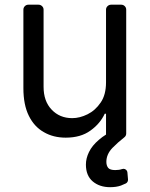

<svg xmlns="http://www.w3.org/2000/svg" viewBox="-20 -565 621 797"><path d="M365.1 188.2Q336.6 164.1 336.6 118.3Q336.6 92.3 349.4 66.1Q362.2 39.4 390.6 15.3Q404.5 3.2 420.1 -6.4V-93H414.8Q395.6 -51.5 355.1 -22.7Q315 6.4 252.8 6.4Q201.3 6.4 162.3 -16.3Q122.2 -38.7 99.8 -84.2Q77.1 -129.6 77.1 -199.2V-524.9Q77.1 -533.4 83.1 -539.4Q89.1 -545.5 97.7 -545.5H139.9Q148.4 -545.5 154.7 -539.4Q160.9 -533.4 160.9 -524.9V-204.9Q160.9 -144.9 194.2 -110.1Q227.6 -74.6 279.8 -74.6Q311.1 -74.6 343.4 -90.6Q375.7 -106.5 398.1 -139.6Q420.1 -171.5 420.1 -223.4V-524.9Q420.1 -533.4 426.3 -539.4Q432.5 -545.5 441.1 -545.5H483.3Q491.8 -545.5 497.9 -539.4Q503.9 -533.4 503.9 -524.9V-11Q503.9 -0.7 495.7 5.3Q468.8 26.3 446.7 49Q421.5 75.3 421.5 106.9Q421.5 122.5 429.3 132.1Q437.1 141 458.5 141Q474.8 141 486.9 136.7H487.2Q490.1 135.7 492.5 135.7Q498.9 135.7 503.7 140.1Q508.5 144.5 508.9 150.9L511.4 180Q511.7 185 509.4 189.5Q507.1 193.9 502.5 196.4Q495 199.9 481.9 205.3Q463.1 212 437.1 212Q393.5 212 365.1 188.2Z"/></svg>

Font: DeltaSans
Style: Regular
Weight: 400
Designer: Rasmus Andersson
Foundry: rsms
Version: Version 3.012